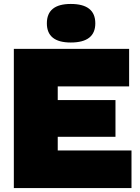

<svg xmlns="http://www.w3.org/2000/svg" viewBox="-20 -951 709 971"><path d="M50 0V-704H633V-514H272V-445H564V-259H272V-190H645V0ZM338 -931Q462 -931 462 -833Q462 -736 338 -736Q217 -736 217 -833Q217 -931 338 -931Z"/></svg>

Font: Prodigy Sans Black
Style: Regular
Weight: 900
Designer: Wei Huang
Foundry: Wei Huang
Version: Version 1.003; ttfautohint (v1.8.3)